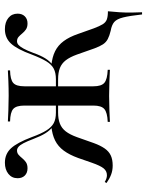

<svg xmlns="http://www.w3.org/2000/svg" viewBox="72 -538 597 780"><g transform="rotate(-90 370.0 -148.5)"><path d="M700.8 130.6Q695.2 79.8 688.7 54Q682.3 28.2 670.2 17.7Q658.1 7.3 634.7 3.2Q614.5 -1.6 601.2 -8.5Q587.9 -15.3 579.4 -28.2Q571 -41.1 562.9 -62.9L537.9 -133.9Q527.4 -162.9 514.5 -179.4Q501.6 -196 483.1 -203.2Q464.5 -210.5 437.1 -210.5H393.5V-219.4H437.9Q463.7 -219.4 480.6 -228.2Q497.6 -237.1 510.5 -258.5Q523.4 -279.8 537.9 -317.7Q559.7 -377.4 582.7 -402Q605.6 -426.6 641.1 -426.6Q669.4 -426.6 686.7 -412.5Q704 -398.4 704 -375Q704 -356.5 693.1 -345.6Q682.3 -334.7 664.5 -334.7Q649.2 -334.7 639.9 -341.1Q630.6 -347.6 623.8 -356Q616.9 -364.5 609.7 -371Q602.4 -377.4 591.9 -377.4Q583.9 -377.4 577 -371.4Q570.2 -365.3 562.1 -350.8Q554 -336.3 544.4 -310.5Q533.9 -280.6 522.2 -262.1Q510.5 -243.5 495.2 -232.3L492.7 -237.9Q527.4 -234.7 551.6 -222.6Q575.8 -210.5 592.7 -187.5Q609.7 -164.5 621.8 -129L644.4 -65.3Q653.2 -41.9 660.9 -29.4Q668.5 -16.9 680.6 -12.5Q692.7 -8.1 713.7 -8.1Q711.3 14.5 709.7 39.5Q708.1 64.5 708.5 88.3Q708.9 112.1 709.7 130.6ZM87.1 11.3Q66.9 11.3 50 4.8Q33.1 -1.6 16.1 -13.7L20.2 -21Q34.7 -12.1 47.6 -12.1Q64.5 -12.1 75.4 -25.4Q86.3 -38.7 98.4 -73.4L117.7 -129Q130.6 -164.5 147.6 -187.5Q164.5 -210.5 188.7 -222.6Q212.9 -234.7 246.8 -237.9L244.4 -232.3Q229.8 -243.5 218.1 -262.1Q206.5 -280.6 195.2 -310.5Q185.5 -336.3 177.8 -350.8Q170.2 -365.3 162.9 -371.4Q155.6 -377.4 148.4 -377.4Q137.9 -377.4 130.6 -371Q123.4 -364.5 116.5 -356Q109.7 -347.6 100.4 -341.1Q91.1 -334.7 75.8 -334.7Q57.3 -334.7 46.4 -345.6Q35.5 -356.5 35.5 -375Q35.5 -398.4 53.2 -412.5Q71 -426.6 98.4 -426.6Q133.9 -426.6 156.9 -402Q179.8 -377.4 202.4 -317.7Q216.1 -279.8 229.4 -258.5Q242.7 -237.1 259.3 -228.2Q275.8 -219.4 301.6 -219.4H346V-210.5H302.4Q275.8 -210.5 257.3 -203.2Q238.7 -196 225.8 -179.4Q212.9 -162.9 202.4 -133.9L178.2 -65.3Q168.5 -38.7 156.5 -21.4Q144.4 -4 127.8 3.6Q111.3 11.3 87.1 11.3ZM264.5 0V-8.9Q302.4 -10.5 316.5 -22.6Q330.6 -34.7 330.6 -66.9V-347.6Q330.6 -380.6 316.9 -392.7Q303.2 -404.8 266.1 -405.6V-414.5Q281.5 -413.7 311.3 -412.5Q341.1 -411.3 370.2 -411.3Q401.6 -411.3 430.6 -412.5Q459.7 -413.7 473.4 -414.5V-405.6Q436.3 -404.8 422.6 -392.7Q408.9 -380.6 408.9 -347.6V-66.9Q408.9 -34.7 423 -22.6Q437.1 -10.5 475.8 -8.9V0Q461.3 -0.8 431 -2Q400.8 -3.2 370.2 -3.2Q341.1 -3.2 310.5 -2Q279.8 -0.8 264.5 0Z"/></g></svg>

Font: Playfair 144pt
Style: Regular
Weight: 400
Designer: Claus Eggers Sørensen
Foundry: Claus Eggers Sørensen
Version: Version 2.001;gftools[0.9.30]